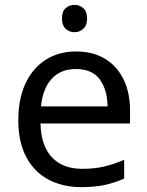

<svg xmlns="http://www.w3.org/2000/svg" viewBox="-20 -757 604 787"><path d="M292 -546Q361 -546 410.5 -516Q460 -486 486.5 -431.5Q513 -377 513 -304V-251H146Q148 -160 192.5 -112.5Q237 -65 317 -65Q368 -65 407.5 -74.5Q447 -84 489 -102V-25Q448 -7 408 1.5Q368 10 313 10Q237 10 178.5 -21Q120 -52 87.5 -113.5Q55 -175 55 -264Q55 -352 84.5 -415Q114 -478 167.5 -512Q221 -546 292 -546ZM291 -474Q228 -474 191.5 -433.5Q155 -393 148 -321H421Q420 -389 389 -431.5Q358 -474 291 -474ZM286 -737Q306 -737 321.5 -723.5Q337 -710 337 -681Q337 -653 321.5 -639Q306 -625 286 -625Q264 -625 249 -639Q234 -653 234 -681Q234 -710 249 -723.5Q264 -737 286 -737Z"/></svg>

Font: Noto Serif Ottoman Siyaq
Style: Regular
Weight: 400
Designer: Sérgio Martins
Version: Version 1.005; ttfautohint (v1.8.4.7-5d5b)